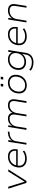

<svg xmlns="http://www.w3.org/2000/svg" viewBox="2091 -2819 916 5138"><g transform="rotate(-90 2549.0 -250.0)"><path d="M224 0 69 -487H121L260 -33H245L529 -487H585L276 0Z M871 8Q790 8 734.5 -22Q679 -52 654 -108Q629 -164 639 -242Q649 -316 686.5 -373Q724 -430 785.5 -462.5Q847 -495 927 -495Q1003 -495 1050.5 -464.5Q1098 -434 1116 -380Q1134 -326 1123 -255L1120 -234H667L674 -275H1104L1080 -258Q1090 -319 1075 -363Q1060 -407 1022 -430Q984 -453 924 -453Q860 -453 810.5 -427.5Q761 -402 730 -357Q699 -312 689 -256L687 -244Q676 -178 695 -131.5Q714 -85 759.5 -60.5Q805 -36 874 -36Q927 -36 975 -50Q1023 -64 1067 -98L1089 -62Q1050 -28 991 -10Q932 8 871 8Z M1247 0 1325 -487H1370L1353 -374H1346Q1377 -431 1432.5 -461Q1488 -491 1561 -496L1595 -498L1594 -455L1547 -451Q1487 -446 1443.5 -424Q1400 -402 1373.5 -366.5Q1347 -331 1340 -285L1294 0Z M1643 0 1721 -487H1766L1747 -370H1741Q1771 -426 1822.5 -460.5Q1874 -495 1944 -495Q2013 -495 2054 -462Q2095 -429 2100 -369H2093Q2124 -427 2177 -461Q2230 -495 2304 -495Q2361 -495 2399.5 -473Q2438 -451 2453.5 -407Q2469 -363 2459 -295L2411 0H2364L2410 -292Q2419 -348 2410 -383Q2401 -418 2373.5 -435Q2346 -452 2299 -452Q2243 -452 2200 -428Q2157 -404 2129.5 -362Q2102 -320 2093 -265L2051 0H2004L2050 -292Q2059 -348 2048.5 -383Q2038 -418 2010.5 -435Q1983 -452 1939 -452Q1897 -452 1862 -437.5Q1827 -423 1800 -397.5Q1773 -372 1756 -338.5Q1739 -305 1733 -267L1690 0Z M2834 8Q2758 8 2706.5 -23.5Q2655 -55 2632.5 -111.5Q2610 -168 2620 -244Q2628 -300 2651 -346Q2674 -392 2710.5 -425.5Q2747 -459 2795 -477Q2843 -495 2900 -495Q2977 -495 3028 -463.5Q3079 -432 3101.5 -376Q3124 -320 3114 -244Q3106 -188 3083 -142Q3060 -96 3023.5 -62.5Q2987 -29 2939 -10.5Q2891 8 2834 8ZM2836 -36Q2900 -36 2948.5 -63.5Q2997 -91 3027.5 -139.5Q3058 -188 3066 -252Q3079 -344 3034 -398Q2989 -452 2898 -452Q2835 -452 2785.5 -424.5Q2736 -397 2706 -348.5Q2676 -300 2668 -236Q2656 -143 2700.5 -89.5Q2745 -36 2836 -36ZM2989 -622 2999 -688H3066L3056 -622ZM2800 -622 2810 -688H2878L2868 -622Z M3449 188Q3382 188 3324.5 169Q3267 150 3227 115L3250 76Q3280 100 3311 115Q3342 130 3377 137Q3412 144 3452 144Q3538 144 3591.5 103Q3645 62 3658 -17L3677 -136H3683Q3664 -96 3631 -68.5Q3598 -41 3555 -26Q3512 -11 3463 -11Q3388 -11 3337 -41Q3286 -71 3263 -125Q3240 -179 3249 -252Q3256 -306 3279 -350.5Q3302 -395 3339.5 -427.5Q3377 -460 3425.5 -477.5Q3474 -495 3533 -495Q3605 -495 3655.5 -461Q3706 -427 3719 -366H3713L3733 -487H3779L3705 -23Q3695 47 3661 94Q3627 141 3573.5 164.5Q3520 188 3449 188ZM3467 -55Q3530 -55 3579 -81Q3628 -107 3658.5 -153.5Q3689 -200 3696 -262Q3708 -349 3662.5 -400.5Q3617 -452 3526 -452Q3463 -452 3414 -425.5Q3365 -399 3335 -352.5Q3305 -306 3297 -245Q3286 -158 3331 -106.5Q3376 -55 3467 -55Z M4142 8Q4061 8 4005.5 -22Q3950 -52 3925 -108Q3900 -164 3910 -242Q3920 -316 3957.5 -373Q3995 -430 4056.5 -462.5Q4118 -495 4198 -495Q4274 -495 4321.5 -464.5Q4369 -434 4387 -380Q4405 -326 4394 -255L4391 -234H3938L3945 -275H4375L4351 -258Q4361 -319 4346 -363Q4331 -407 4293 -430Q4255 -453 4195 -453Q4131 -453 4081.5 -427.5Q4032 -402 4001 -357Q3970 -312 3960 -256L3958 -244Q3947 -178 3966 -131.5Q3985 -85 4030.5 -60.5Q4076 -36 4145 -36Q4198 -36 4246 -50Q4294 -64 4338 -98L4360 -62Q4321 -28 4262 -10Q4203 8 4142 8Z M4518 0 4596 -487H4641L4622 -370H4616Q4650 -430 4706.5 -462.5Q4763 -495 4838 -495Q4900 -495 4941 -473Q4982 -451 4999.5 -407Q5017 -363 5006 -295L4959 0H4912L4958 -293Q4967 -347 4956 -382Q4945 -417 4914.5 -434.5Q4884 -452 4832 -452Q4772 -452 4724.5 -427.5Q4677 -403 4646.5 -361.5Q4616 -320 4608 -267L4565 0Z"/></g></svg>

Font: Nunito Sans 10pt SemiExpanded ExtraLight
Style: Italic
Weight: 250
Width: 6
Italic angle: -9°
Designer: Vernon Adams
Foundry: Vernon Adams
Version: Version 3.101;gftools[0.9.27]